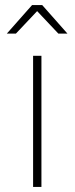

<svg xmlns="http://www.w3.org/2000/svg" viewBox="-20 -740 295 760"><path d="M147 -720H107L7 -607H43L127 -696L211 -607H247ZM111 0H144V-519H111Z"/></svg>

Font: Talent ExtraLight
Style: Regular
Weight: 200
Designer: Mike Powis
Version: Version 1.001;hotconv 1.0.109;makeotfexe 2.5.65596